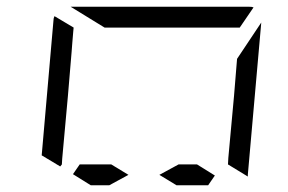

<svg xmlns="http://www.w3.org/2000/svg" viewBox="-20 -1020 856 571"><path d="M104 -558 139 -959Q139 -966 142 -972L199 -938L198 -928L195 -892L193 -866L182 -735L165 -548L164 -531L159 -525ZM250 -469 197 -502 217 -531H311L362 -500L305 -469ZM291 -938 190 -1000H452H720Q730 -1000 734 -998L693 -938H663H477H415ZM757 -953 717 -500V-495L658 -531L659 -550L676 -735L685 -845ZM511 -531H566L619 -498L599 -469H505L454 -500Z"/></svg>

Font: DSEG14 Modern Mini
Style: Light Italic
Weight: 300
Italic angle: -5°
Designer: Keshikan(Twitter:@keshinomi_88pro)
Version: Version 0.46